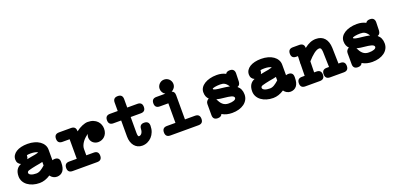

<svg xmlns="http://www.w3.org/2000/svg" viewBox="6 -1450 4805 2325"><g transform="rotate(-20 2408.0 -287.5)"><path d="M108.4 -248.5Q86.9 -256.8 74 -275.9Q61 -294.9 61 -320.8Q61 -351.6 75.9 -375.5Q90.8 -399.4 117.7 -416.3Q144.5 -433.1 181.6 -441.9Q218.8 -450.7 263.7 -450.7Q311 -450.7 351.1 -439.5Q391.1 -428.2 419.9 -408Q448.7 -387.7 465.1 -359.4Q481.4 -331.1 481.4 -297.4V-160.6Q494.6 -166.5 513.2 -166.5Q541.5 -166.5 557.1 -151.9Q572.8 -137.2 572.8 -106.4V-98.1Q572.8 -24.9 544.9 9.8Q517.1 44.4 467.8 45.9Q441.9 45.9 419.4 33.7Q397 21.5 382.8 0Q313 45.9 244.1 45.9Q198.2 45.9 158.9 33.9Q119.6 22 90.6 0.5Q61.5 -21 45.2 -51Q28.8 -81.1 28.8 -117.7Q28.8 -217.3 107.9 -248.5ZM359.4 -183.6Q341.8 -178.7 323.5 -175.5Q305.2 -172.4 286.6 -168.9H287.6Q283.7 -168 280 -167.7Q276.4 -167.5 272.5 -166.5Q244.6 -161.1 220.2 -155.5Q195.8 -149.9 174.8 -143.6Q151.4 -136.2 151.4 -117.7Q151.4 -108.4 158.4 -100.8Q165.5 -93.3 178 -87.9Q190.4 -82.5 207.3 -79.6Q224.1 -76.7 244.1 -76.7Q273.4 -76.7 301.3 -93.8Q329.1 -110.8 359.4 -138.2ZM263.7 -328.6Q231.9 -328.6 211.4 -324.2V-319.8Q211.4 -295.4 199.7 -276.9Q225.1 -282.7 251.5 -287.1Q277.8 -291 304 -296.1Q330.1 -301.3 352.1 -309.1Q340.8 -317.9 316.7 -323.2Q292.5 -328.6 263.7 -328.6Z M671.9 -328.6Q610.4 -328.6 610.4 -389.6Q610.4 -450.7 671.9 -450.7H825.7Q887.2 -450.7 887.2 -389.6V-385.3Q906.2 -400.4 926.5 -412.6Q946.8 -424.8 966.6 -433.1Q986.3 -441.4 1004.6 -446Q1022.9 -450.7 1038.1 -450.7Q1080.6 -450.7 1111.1 -438.2Q1141.6 -425.8 1161.4 -405.3Q1181.2 -384.8 1190.7 -359.1Q1200.2 -333.5 1200.2 -307.1Q1200.2 -275.4 1190.2 -251.2Q1180.2 -227.1 1163.3 -210.7Q1146.5 -194.3 1124.8 -185.8Q1103 -177.2 1079.6 -177.2Q1061 -177.2 1043.5 -183.8Q1025.9 -190.4 1012.2 -202.6Q998.5 -214.8 990.2 -232.7Q981.9 -250.5 981.9 -272.5Q981.9 -296.4 993.7 -313.5Q975.1 -302.7 956.1 -285.6Q937 -268.6 921.6 -248Q906.2 -227.5 896.7 -204.3Q887.2 -181.2 887.2 -158.7V-76.7H982.9Q1044.4 -76.7 1044.4 -15.1Q1044.4 45.9 982.9 45.9H666.5Q605.5 45.9 605.5 -15.1Q605.5 -76.7 666.5 -76.7H764.2V-328.6Z M1328.6 -328.6Q1267.6 -328.6 1267.6 -389.6Q1267.6 -450.7 1328.6 -450.7H1428.2V-559.1Q1428.2 -620.6 1489.7 -620.6Q1550.8 -620.6 1550.8 -559.1V-450.7H1681.6Q1742.7 -450.7 1742.7 -389.6Q1742.7 -328.6 1681.6 -328.6H1550.8V-121.6Q1550.8 -101.1 1554.7 -88.4Q1558.6 -75.7 1565.9 -75.7Q1577.6 -75.7 1587.2 -81.3Q1596.7 -86.9 1603.5 -96.9Q1610.4 -106.9 1614.3 -120.6Q1618.2 -134.3 1618.7 -150.4Q1621.6 -208.5 1678.2 -208.5Q1740.7 -208.5 1740.7 -147.9Q1740.7 -105.5 1727.1 -69.8Q1713.4 -34.2 1689.5 -8.5Q1665.5 17.1 1633.8 31.5Q1602.1 45.9 1565.9 45.9Q1535.2 45.9 1509.8 33.9Q1484.4 22 1466.3 0Q1448.2 -22 1438.2 -53Q1428.2 -84 1428.2 -121.6V-328.6Z M2288.1 -76.7Q2349.1 -76.7 2349.1 -15.1Q2349.1 45.9 2288.1 45.9H1926.3Q1865.2 45.9 1865.2 -15.1Q1865.2 -76.7 1926.3 -76.7H2036.1V-328.6H1926.3Q1865.2 -328.6 1865.2 -389.6Q1865.2 -450.7 1926.3 -450.7H2042Q2021.5 -461.9 2009 -482.7Q1996.6 -503.4 1996.6 -528.3Q1996.6 -564 2022.5 -590.8Q2048.3 -616.7 2085.4 -616.7Q2104.5 -616.7 2120.8 -609.4Q2137.2 -602.1 2148.9 -590.1Q2160.6 -578.1 2167.5 -562Q2174.3 -545.9 2174.3 -528.3Q2174.3 -501.5 2159.7 -480Q2145 -458.5 2122.1 -447.3Q2158.7 -437 2158.7 -389.6V-76.7Z M2708 -280.8Q2731.9 -278.3 2757.3 -274.7Q2782.7 -271 2807.1 -265.6Q2794.9 -284.7 2783.4 -296.9Q2772 -309.1 2759.8 -316.2Q2747.6 -323.2 2733.4 -325.9Q2719.2 -328.6 2701.7 -328.6Q2682.6 -328.6 2664.6 -326.9Q2646.5 -325.2 2632.6 -322.5Q2618.7 -319.8 2610.1 -316.2Q2601.6 -312.5 2601.6 -308.6Q2601.6 -302.2 2610.4 -298.1Q2619.1 -293.9 2634 -290.8Q2648.9 -287.6 2668.2 -285.2Q2687.5 -282.7 2708 -280.8ZM2697.3 -159.7Q2672.4 -162.1 2647.2 -165.5Q2622.1 -168.9 2598.1 -175.3Q2609.4 -152.3 2621.1 -134.3Q2632.8 -116.2 2647.5 -103.3Q2662.1 -90.3 2680.9 -83.5Q2699.7 -76.7 2725.1 -76.7Q2744.6 -76.7 2761.7 -79.1Q2778.8 -81.5 2791.3 -86.4Q2803.7 -91.3 2810.8 -98.4Q2817.9 -105.5 2817.9 -114.7Q2817.9 -126.5 2807.9 -134Q2797.9 -141.6 2781 -146.5Q2764.2 -151.4 2742.4 -154.3Q2720.7 -157.2 2697.3 -159.7ZM2701.7 -450.7Q2735.4 -450.7 2763.4 -444.1Q2791.5 -437.5 2816.4 -424.3Q2830.1 -450.7 2871.6 -450.7Q2901.4 -450.7 2916.3 -435.1Q2931.2 -419.4 2931.2 -391.1V-388.2L2928.2 -283.7Q2924.8 -237.3 2890.6 -228Q2940.4 -187.5 2940.4 -114.7Q2940.4 -78.1 2924.6 -48.6Q2908.7 -19 2880.1 2Q2851.6 22.9 2812 34.4Q2772.5 45.9 2725.1 45.9Q2689.5 45.9 2656.5 37.8Q2623.5 29.8 2595.7 12.7Q2583 45.9 2538.6 45.9Q2477.5 45.9 2477.5 -15.1V-158.7Q2477.5 -177.2 2488 -192.6Q2498.5 -208 2515.6 -215.3Q2498.5 -231 2489 -253.7Q2479.5 -276.4 2479.5 -308.6Q2479.5 -339.8 2496.1 -366Q2512.7 -392.1 2542.5 -410.9Q2572.3 -429.7 2612.8 -440.2Q2653.3 -450.7 2701.7 -450.7Z M3118.7 -248.5Q3097.2 -256.8 3084.2 -275.9Q3071.3 -294.9 3071.3 -320.8Q3071.3 -351.6 3086.2 -375.5Q3101.1 -399.4 3127.9 -416.3Q3154.8 -433.1 3191.9 -441.9Q3229 -450.7 3273.9 -450.7Q3321.3 -450.7 3361.3 -439.5Q3401.4 -428.2 3430.2 -408Q3459 -387.7 3475.3 -359.4Q3491.7 -331.1 3491.7 -297.4V-160.6Q3504.9 -166.5 3523.4 -166.5Q3551.8 -166.5 3567.4 -151.9Q3583 -137.2 3583 -106.4V-98.1Q3583 -24.9 3555.2 9.8Q3527.3 44.4 3478 45.9Q3452.1 45.9 3429.7 33.7Q3407.2 21.5 3393.1 0Q3323.2 45.9 3254.4 45.9Q3208.5 45.9 3169.2 33.9Q3129.9 22 3100.8 0.5Q3071.8 -21 3055.4 -51Q3039.1 -81.1 3039.1 -117.7Q3039.1 -217.3 3118.2 -248.5ZM3369.6 -183.6Q3352.1 -178.7 3333.7 -175.5Q3315.4 -172.4 3296.9 -168.9H3297.9Q3293.9 -168 3290.3 -167.7Q3286.6 -167.5 3282.7 -166.5Q3254.9 -161.1 3230.5 -155.5Q3206.1 -149.9 3185.1 -143.6Q3161.6 -136.2 3161.6 -117.7Q3161.6 -108.4 3168.7 -100.8Q3175.8 -93.3 3188.2 -87.9Q3200.7 -82.5 3217.5 -79.6Q3234.4 -76.7 3254.4 -76.7Q3283.7 -76.7 3311.5 -93.8Q3339.4 -110.8 3369.6 -138.2ZM3273.9 -328.6Q3242.2 -328.6 3221.7 -324.2V-319.8Q3221.7 -295.4 3210 -276.9Q3235.4 -282.7 3261.7 -287.1Q3288.1 -291 3314.2 -296.1Q3340.3 -301.3 3362.3 -309.1Q3351.1 -317.9 3326.9 -323.2Q3302.7 -328.6 3273.9 -328.6Z M3684.6 -328.6Q3624 -328.6 3624 -389.6Q3624 -450.7 3684.6 -450.7H3767.6Q3797.4 -450.7 3813.5 -435.3Q3829.6 -419.9 3829.1 -389.6Q3869.1 -421.4 3905.5 -436Q3941.9 -450.7 3980 -450.7Q4049.8 -450.7 4089.4 -406.7Q4128.9 -362.8 4131.8 -279.8L4136.7 -76.7H4161.1Q4222.2 -76.7 4222.2 -15.1Q4222.2 45.9 4161.1 45.9H3984.4Q3923.3 45.9 3923.3 -15.1Q3923.3 -76.7 3984.4 -76.7H4015.1Q4013.7 -127 4012 -176.3Q4010.3 -225.6 4009.3 -275.9Q4007.3 -302.7 4001 -315.7Q3994.6 -328.6 3980 -328.6Q3963.9 -328.6 3945.8 -320.3Q3927.7 -312 3908.2 -297.1Q3888.7 -282.2 3867.9 -262Q3847.2 -241.7 3826.2 -217.8Q3825.7 -197.8 3825.4 -181.2Q3825.2 -164.6 3824.7 -148.4Q3824.2 -132.3 3824 -115Q3823.7 -97.7 3823.2 -76.7H3852.5Q3914.1 -76.7 3914.1 -15.1Q3914.1 45.9 3852.5 45.9H3665Q3604 45.9 3604 -15.1Q3604 -76.7 3665 -76.7H3701.2Q3702.1 -114.3 3702.4 -151.1Q3702.6 -188 3703.6 -226.1Q3702.6 -229 3702.6 -231.7Q3702.6 -234.4 3702.6 -237.3V-239.3Q3702.6 -247.1 3704.1 -254.4Q3704.1 -266.6 3704.3 -274.9Q3704.6 -283.2 3705.1 -290.8Q3705.6 -298.3 3705.8 -306.9Q3706.1 -315.4 3706.1 -328.6Z M4514.2 -280.8Q4538.1 -278.3 4563.5 -274.7Q4588.9 -271 4613.3 -265.6Q4601.1 -284.7 4589.6 -296.9Q4578.1 -309.1 4565.9 -316.2Q4553.7 -323.2 4539.6 -325.9Q4525.4 -328.6 4507.8 -328.6Q4488.8 -328.6 4470.7 -326.9Q4452.6 -325.2 4438.7 -322.5Q4424.8 -319.8 4416.3 -316.2Q4407.7 -312.5 4407.7 -308.6Q4407.7 -302.2 4416.5 -298.1Q4425.3 -293.9 4440.2 -290.8Q4455.1 -287.6 4474.4 -285.2Q4493.7 -282.7 4514.2 -280.8ZM4503.4 -159.7Q4478.5 -162.1 4453.4 -165.5Q4428.2 -168.9 4404.3 -175.3Q4415.5 -152.3 4427.2 -134.3Q4439 -116.2 4453.6 -103.3Q4468.3 -90.3 4487.1 -83.5Q4505.9 -76.7 4531.2 -76.7Q4550.8 -76.7 4567.9 -79.1Q4585 -81.5 4597.4 -86.4Q4609.9 -91.3 4616.9 -98.4Q4624 -105.5 4624 -114.7Q4624 -126.5 4614 -134Q4604 -141.6 4587.2 -146.5Q4570.3 -151.4 4548.6 -154.3Q4526.9 -157.2 4503.4 -159.7ZM4507.8 -450.7Q4541.5 -450.7 4569.6 -444.1Q4597.7 -437.5 4622.6 -424.3Q4636.2 -450.7 4677.7 -450.7Q4707.5 -450.7 4722.4 -435.1Q4737.3 -419.4 4737.3 -391.1V-388.2L4734.4 -283.7Q4731 -237.3 4696.8 -228Q4746.6 -187.5 4746.6 -114.7Q4746.6 -78.1 4730.7 -48.6Q4714.8 -19 4686.3 2Q4657.7 22.9 4618.2 34.4Q4578.6 45.9 4531.2 45.9Q4495.6 45.9 4462.6 37.8Q4429.7 29.8 4401.9 12.7Q4389.2 45.9 4344.7 45.9Q4283.7 45.9 4283.7 -15.1V-158.7Q4283.7 -177.2 4294.2 -192.6Q4304.7 -208 4321.8 -215.3Q4304.7 -231 4295.2 -253.7Q4285.6 -276.4 4285.6 -308.6Q4285.6 -339.8 4302.2 -366Q4318.8 -392.1 4348.6 -410.9Q4378.4 -429.7 4418.9 -440.2Q4459.5 -450.7 4507.8 -450.7Z"/></g></svg>

Font: Erica Type
Style: Bold
Weight: 700
Designer: Peter Wiegel
Foundry: Peter Wiegel
Version: Version 1.000 2010 initial release